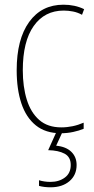

<svg xmlns="http://www.w3.org/2000/svg" viewBox="-20 -557 401 817"><path d="M239 10Q174 10 132.5 -23.5Q91 -57 71 -117Q51 -177 51 -258Q51 -390 104 -463.5Q157 -537 250 -537Q299 -537 338 -518L329 -494Q311 -504 291 -508Q271 -512 251 -512Q170 -512 123.5 -446.5Q77 -381 77 -258Q77 -188 94 -133Q111 -78 147 -46.5Q183 -15 241 -15Q290 -15 336 -35V-9Q317 -1 291.5 4.5Q266 10 239 10ZM306 145Q306 188 275.5 214Q245 240 195 240Q168 240 146 234V210Q169 217 195 217Q231 217 256 198.5Q281 180 281 145Q281 111 255 97Q229 83 185 82L222 0H248L219 63Q261 67 283.5 89Q306 111 306 145Z"/></svg>

Font: Noto Sans Khmer Condensed Thin
Style: Regular
Weight: 100
Width: 3
Designer: Danh Hong and the Monotype Design Team
Foundry: Monotype Imaging Inc.
Version: Version 2.004; ttfautohint (v1.8.4.7-5d5b)